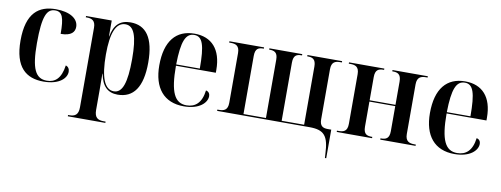

<svg xmlns="http://www.w3.org/2000/svg" viewBox="-63 -883 3800 1456"><g transform="rotate(10 1836.5 -155.0)"><path d="M270 10C396 10 447 -49 447 -96C447 -118 436 -135 417 -140C403 -38 358 -1 295 -1C207 -1 172 -72 172 -268C172 -479 202 -537 266 -537C321 -537 337 -495 337 -369C420 -369 444 -403 444 -441C444 -505 377 -547 270 -547C139 -547 46 -480 46 -267C46 -61 137 10 270 10Z M499 237H788V227H773C730 227 702 213 702 153V2C702 -41 702 -86 701 -127H703C720 -34 765 10 841 10C963 10 1029 -79 1029 -270C1029 -460 964 -547 844 -547C765 -547 719 -505 703 -414H701V-536H503V-526H510C548 -526 578 -515 578 -459V154C578 213 551 227 508 227H499ZM809 -10C737 -10 702 -101 702 -275C702 -440 736 -526 809 -526C875 -526 904 -452 904 -275C904 -91 875 -10 809 -10Z M1351 10C1472 10 1528 -49 1528 -99C1528 -118 1518 -134 1497 -138C1485 -40 1437 -1 1370 -1C1279 -1 1240 -79 1240 -283H1547V-305C1547 -463 1469 -547 1338 -547C1196 -547 1115 -452 1115 -264C1115 -91 1197 10 1351 10ZM1422 -293H1240C1243 -473 1271 -537 1337 -537C1401 -537 1422 -473 1422 -293Z M2472 178 2474 210H2484V-10H2457C2420 -10 2395 -22 2395 -74V-459C2395 -517 2425 -526 2464 -526H2475V-536H2208V-526H2212C2247 -526 2275 -517 2275 -459V-11H2102V-459C2102 -517 2129 -526 2164 -526H2168V-536H1915V-526H1918C1953 -526 1981 -517 1981 -461V-11H1808V-459C1808 -518 1836 -526 1871 -526H1874V-536H1607V-526H1619C1656 -526 1687 -517 1687 -459V-76C1687 -19 1656 -10 1619 -10H1607V0H2318C2432 0 2466 41 2472 178Z M2528 0H2800V-10H2796C2760 -10 2732 -18 2732 -77V-270H2931V-77C2931 -19 2903 -10 2867 -10H2863V0H3135V-10H3124C3086 -10 3054 -20 3054 -77V-459C3054 -517 3086 -526 3123 -526H3135V-536H2863V-526H2867C2903 -526 2931 -517 2931 -459V-280H2732V-459C2732 -517 2760 -526 2796 -526H2800V-536H2528V-526H2540C2577 -526 2608 -517 2608 -459V-77C2608 -18 2578 -10 2540 -10H2528Z M3435 10C3556 10 3612 -49 3612 -99C3612 -118 3602 -134 3581 -138C3569 -40 3521 -1 3454 -1C3363 -1 3324 -79 3324 -283H3631V-305C3631 -463 3553 -547 3422 -547C3280 -547 3199 -452 3199 -264C3199 -91 3281 10 3435 10ZM3506 -293H3324C3327 -473 3355 -537 3421 -537C3485 -537 3506 -473 3506 -293Z"/></g></svg>

Font: Noto Serif Display SemiCondensed SemiBold
Style: Regular
Weight: 600
Width: 4
Designer: Monotype Design Team
Foundry: Monotype Imaging Inc.
Version: Version 2.009